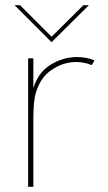

<svg xmlns="http://www.w3.org/2000/svg" viewBox="-20 -717 416 737"><path d="M88 -493H108V-379Q127 -440 175 -469Q223 -498 275 -498Q314 -498 343 -485L332 -467Q303 -479 272 -479Q223 -479 178.5 -449Q134 -419 117 -359Q108 -328 108 -260V0H88ZM36 -697H57L178 -576L300 -697H321L178 -555Z"/></svg>

Font: Hanken Grotesk Thin
Style: Regular
Weight: 100
Designer: Alfredo Marco Pradil
Foundry: Hanken Design Co.
Version: Version 3.014